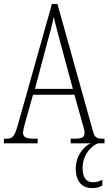

<svg xmlns="http://www.w3.org/2000/svg" viewBox="-21 -734 555 983"><path d="M-1 0H172V-24H150C109 -24 97 -35 97 -54C97 -70 108 -107 115 -132L148 -249H360L397 -117C404 -93 412 -65 412 -55C412 -33 402 -24 361 -24H341V0H443C410 14 367 60 367 130C367 200 403 229 451 229C472 229 487 225 503 216V186C485 196 472 199 454 199C422 199 402 177 402 126C402 63 441 16 480 0H514V-24H506C473 -24 463 -31 455 -62L273 -714H245L74 -107C55 -37 46 -24 13 -24H-1ZM158 -279 218 -505C233 -561 248 -612 254 -647C262 -613 275 -564 295 -490L352 -279Z"/></svg>

Font: Noto Serif Thai ExtraCondensed ExtraLight
Style: Regular
Weight: 200
Width: 2
Designer: Monotype Design Team
Foundry: Monotype Imaging Inc.
Version: Version 2.002